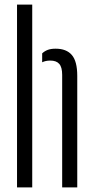

<svg xmlns="http://www.w3.org/2000/svg" viewBox="-20 -820 410 840"><path d="M54.5 0V-800H121V0ZM252 0V-492.5Q252 -526 239.2 -540.5Q226.5 -555 200 -555Q179.5 -555 164.5 -547.5V-586.5Q175 -596.5 189 -601.8Q203 -607 223.5 -607Q270.5 -607 294.2 -579.5Q318 -552 318 -488V0Z"/></svg>

Font: Big Shoulders Stencil Display
Style: Regular
Weight: 400
Designer: Patric King
Foundry: XO Type Co
Version: Version 1.000